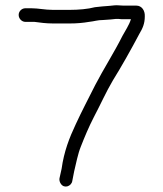

<svg xmlns="http://www.w3.org/2000/svg" viewBox="-20 -702 613 720"><path d="M179 -614H242C267 -614 291 -616 314 -620C334 -622 345 -627 367 -627C376 -628 386 -628 395 -629L414 -631H425C431 -630 437 -630 442 -630H471C464 -607 449 -586 439 -567C408 -505 368 -443 337 -383C313 -335 287 -286 264 -236C240 -185 220 -134 211 -69L203 -33C202 -26 204 -19 208 -13C221 7 248 -4 251 -23L258 -59C265 -88 272 -125 283 -152C297 -188 313 -226 332 -263C356 -308 377 -356 403 -400C436 -453 473 -519 502 -574C515 -596 523 -613 523 -641C524 -662 512 -681 491 -681H442C432 -681 419 -683 410 -682L390 -680C373 -679 353 -677 336 -675C310 -668 274 -665 242 -665H178C148 -665 124 -671 98 -671H75C62 -671 50 -660 50 -646C50 -632 62 -620 75 -620H109C131 -617 153 -614 179 -614ZM367 -622ZM204 -28H203Z"/></svg>

Font: Blanket
Style: Light
Weight: 300
Foundry: Cannot Into Space Fonts
Version: Version 0.9